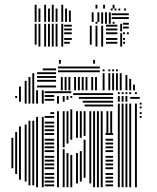

<svg xmlns="http://www.w3.org/2000/svg" viewBox="-20 -788 662 808"><path d="M36 -80H28V-208H36ZM52 -56H44V-232H52ZM52 -376H44V-384H52ZM68 -32H60V-256H68ZM68 -360H60V-408H68ZM92 -24H84V-264H92ZM92 -352H84V-408H92ZM108 -8H100V-280H108ZM108 -352H100V-408H108ZM124 -8H116V-280H124ZM124 -352H116V-408H124ZM140 0H132V-296H140ZM140 -352H132V-408H140ZM164 0H156V-296H164ZM164 -352H156V-408H164ZM208 -4H168V-12H208ZM208 -20H168V-28H208ZM208 -36H168V-44H208ZM208 -52H168V-60H208ZM208 -76H168V-84H208ZM208 -92H168V-100H208ZM208 -108H168V-116H208ZM208 -124H168V-132H208ZM208 -148H168V-156H208ZM208 -164H168V-172H208ZM208 -180H168V-188H208ZM208 -196H168V-204H208ZM208 -220H168V-228H208ZM208 -236H168V-244H208ZM208 -252H168V-260H208ZM208 -268H168V-276H208ZM208 -292H168V-300H208ZM208 -308H192V-316H208ZM208 -364H168V-372H208ZM208 -380H168V-388H208ZM208 -396H168V-404H208ZM228 0H220V-320H228ZM228 -352H220V-384H228ZM252 0H244V-160H252ZM252 -168H244V-320H252ZM252 -360H244V-384H252ZM268 0H260V-144H268ZM268 -184H260V-320H268ZM268 -368H260V-384H268ZM284 0H276V-136H284ZM284 -200H276V-328H284ZM284 -376H276V-384H284ZM280 -396H208V-404H280ZM308 -16H300V-144H308ZM308 -208H300V-224H308ZM324 -24H316V-152H324ZM324 -208H316V-224H324ZM340 -40H332V-200H340ZM340 -216H332V-224H340ZM364 -16H356V-224H364ZM380 0H372V-224H380ZM396 0H388V-224H396ZM412 0H404V-224H412ZM456 -4H424V-12H456ZM456 -20H424V-28H456ZM456 -36H424V-44H456ZM456 -52H424V-60H456ZM456 -76H424V-84H456ZM456 -92H424V-100H456ZM456 -108H424V-116H456ZM456 -124H424V-132H456ZM456 -148H424V-156H456ZM456 -164H424V-172H456ZM456 -180H424V-188H456ZM456 -196H424V-204H456ZM456 -220H424V-228H456ZM308 -224H300V-320H308ZM324 -224H316V-320H324ZM340 -224H332V-320H340ZM364 -224H356V-320H364ZM380 -224H372V-320H380ZM396 -224H388V-320H396ZM412 -224H404V-320H412ZM436 -224H428V-320H436ZM452 -224H444V-320H452ZM456 -340H336V-348H456ZM456 -356H328V-364H456ZM456 -372H312V-380H456ZM456 -388H288V-396H456ZM484 0H476V-352H484ZM500 0H492V-352H500ZM516 0H508V-352H516ZM532 0H524V-352H532ZM556 0H548V-352H556ZM576 -292H568V-300H576ZM576 -308H568V-316H576ZM576 -332H568V-340H576ZM576 -348H568V-356H576ZM484 -360H476V-384H484ZM500 -360H492V-384H500ZM516 -360H508V-384H516ZM568 -372H528V-380H568ZM484 -392H476V-400H484ZM500 -392H492V-400H500ZM516 -392H508V-400H516ZM532 -392H524V-400H532ZM556 -392H548V-400H556ZM68 -408H60V-424H68ZM92 -408H84V-448H92ZM108 -408H100V-464H108ZM124 -408H116V-480H124ZM216 -420H136V-428H216ZM216 -444H136V-452H216ZM216 -460H136V-468H216ZM216 -476H136V-484H216ZM216 -492H160V-500H216ZM244 -408H236V-464H244ZM260 -408H252V-464H260ZM276 -408H268V-464H276ZM300 -408H292V-464H300ZM316 -408H308V-464H316ZM332 -408H324V-464H332ZM348 -408H340V-464H348ZM372 -408H364V-464H372ZM388 -408H380V-464H388ZM400 -484H224V-492H400ZM400 -500H224V-508H400ZM420 -408H412V-480H420ZM444 -408H436V-480H444ZM460 -408H452V-480H460ZM476 -408H468V-480H476ZM492 -408H484V-480H492ZM516 -408H508V-472H516ZM532 -408H524V-456H532ZM548 -408H540V-432H548ZM420 -488H412V-496H420ZM444 -488H436V-496H444ZM460 -488H452V-496H460ZM476 -488H468V-496H476ZM236 -520H228V-536H236ZM380 -520H372V-536H380ZM134 -600H126V-688H134ZM150 -592H142V-688H150ZM174 -592H166V-688H174ZM190 -592H182V-688H190ZM206 -592H198V-688H206ZM222 -592H214V-688H222ZM246 -592H238V-688H246ZM274 -604H250V-612H274ZM282 -620H250V-628H282ZM282 -644H250V-652H282ZM282 -660H250V-668H282ZM282 -676H250V-684H282ZM366 -600H358V-680H366ZM390 -592H382V-680H390ZM414 -592H406V-680H414ZM474 -604H426V-612H474ZM474 -620H426V-628H474ZM474 -644H426V-652H474ZM474 -660H426V-668H474ZM474 -676H426V-684H474ZM390 -688H382V-696H390ZM414 -688H406V-696H414ZM430 -688H422V-696H430ZM446 -688H438V-696H446ZM462 -688H454V-696H462ZM494 -592H486V-648H494ZM506 -604H498V-612H506ZM506 -620H498V-628H506ZM506 -644H498V-652H506ZM522 -644H514V-652H522ZM494 -656H486V-688H494ZM522 -668H498V-676H522ZM522 -684H498V-692H522ZM134 -696H126V-744H134ZM150 -696H142V-744H150ZM174 -696H166V-744H174ZM190 -696H182V-744H190ZM206 -696H198V-744H206ZM222 -696H214V-744H222ZM246 -696H238V-744H246ZM262 -696H254V-744H262ZM278 -696H270V-744H278ZM374 -696H366V-736H374ZM398 -696H390V-736H398ZM414 -696H406V-736H414ZM430 -696H422V-736H430ZM446 -696H438V-736H446ZM522 -708H450V-716H522ZM522 -724H450V-732H522ZM134 -744H126V-752H134ZM150 -744H142V-752H150ZM174 -744H166V-752H174ZM190 -744H182V-752H190ZM206 -744H198V-752H206ZM222 -744H214V-752H222ZM246 -744H238V-752H246ZM262 -744H254V-752H262ZM454 -744H446V-752H454ZM470 -744H462V-752H470ZM486 -744H478V-752H486ZM510 -744H502V-752H510ZM134 -752H126V-768H134ZM174 -752H166V-768H174ZM206 -752H198V-768H206ZM246 -752H238V-768H246ZM390 -752H382V-768H390ZM422 -752H414V-768H422ZM462 -752H454V-768H462Z"/></svg>

Font: Rubik Lines
Style: Regular
Weight: 400
Designer: Hubert and Fischer, NaN
Foundry: Hubert and Fischer, NaN
Version: Version 2.201